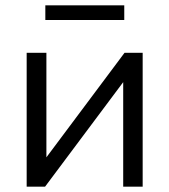

<svg xmlns="http://www.w3.org/2000/svg" viewBox="-20 -700 635 720"><path d="M80 0ZM80 0V-502H154V-110L447 -502H515V0H442V-392L149 0ZM150 -625V-680H446V-625Z"/></svg>

Font: Winston
Style: Regular
Weight: 400
Designer: Original fonts by Vernon Adams / Changes by Cristiano Sobral
Foundry: Original fonts by Vernon Adams / Changes by Cristiano Sobral
Version: Version 2.503;July 17, 2020;FontCreator 13.0.0.2655 64-bit